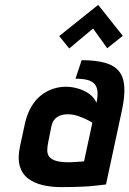

<svg xmlns="http://www.w3.org/2000/svg" viewBox="-20 -757 531 788"><path d="M484 -610 383 -737 223 -609 264 -558 362 -640 420 -559ZM376 -335Q366 -358 345 -372.5Q324 -387 299 -394Q274 -401 250 -401Q223 -401 196.5 -392Q170 -383 147.5 -365Q125 -347 108.5 -319Q92 -291 83 -253L62 -156Q52 -108 61 -76Q70 -44 94.5 -25Q119 -6 154.5 2.5Q190 11 232 11Q252 11 271.5 10.5Q291 10 309.5 9.5Q328 9 346 7.5Q364 6 381 4Q398 2 415 0L481 -307Q493 -364 490 -403Q487 -442 467.5 -465.5Q448 -489 410 -499.5Q372 -510 315 -510L290 -434Q319 -434 338.5 -429Q358 -424 368 -412.5Q378 -401 380 -382Q382 -363 376 -335ZM359 -253 325 -95Q325 -95 320.5 -94.5Q316 -94 308.5 -93.5Q301 -93 292.5 -92.5Q284 -92 276 -91.5Q268 -91 263 -91Q229 -91 209.5 -97Q190 -103 182 -114Q174 -125 174 -140Q174 -155 178 -174L191 -239Q194 -253 200.5 -262.5Q207 -272 216 -277.5Q225 -283 235.5 -285.5Q246 -288 257 -288Q280 -288 301.5 -280.5Q323 -273 338.5 -265Q354 -257 359 -253Z"/></svg>

Font: Advent Pro
Style: Bold Italic
Weight: 700
Italic angle: -12°
Designer: VivaRado, Andreas Kalpakidis
Foundry: VivaRado, Andreas Kalpakidis
Version: Version 3.000